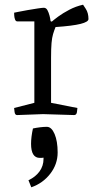

<svg xmlns="http://www.w3.org/2000/svg" viewBox="-20 -489 406 816"><path d="M54 0Q44 1 42 -12.5Q40 -26 40 -30L126 -52V-398H54Q47 -398 44 -406Q41 -414 40.5 -423Q40 -432 40 -435Q40 -435 57 -438.5Q74 -442 97 -446Q120 -450 140 -453Q160 -456 166 -456Q176 -456 181.5 -446Q187 -436 190.5 -422.5Q194 -409 195 -399L200 -397Q209 -405 228 -419Q247 -433 274.5 -447.5Q302 -462 333 -469Q333 -469 344.5 -451.5Q356 -434 356 -408Q356 -396 322.5 -387.5Q289 -379 216 -374Q210 -359 205.5 -344Q201 -329 199 -306Q197 -283 197 -243V-52L309 -30Q309 -25 307 -12.5Q305 0 295 0L163 -4ZM113 307 101 277Q131 263 148 239.5Q165 216 165 186V181Q160 182 157 182Q154 182 149 182Q112 182 112 122Q112 108 114 91.5Q116 75 120 57Q134 54 150 52Q166 50 179 50Q199 50 212 80.5Q225 111 225 159Q225 209 193.5 249.5Q162 290 113 307Z"/></svg>

Font: Mate
Style: Regular
Weight: 400
Designer: Eduardo Rodriguez Tunni
Foundry: Eduardo Rodriguez Tunni
Version: Version 1.003; ttfautohint (v1.8.4.7-5d5b);gftools[0.9.24]